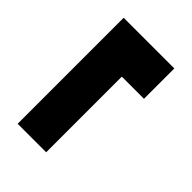

<svg xmlns="http://www.w3.org/2000/svg" viewBox="-22 -699 876 876"><g transform="rotate(-45 416.0 -260.5)"><path d="M562 -97V-319L661 -240H74V-424H758V-97Z"/></g></svg>

Font: Lexend Giga Black
Style: Regular
Weight: 900
Designer: Bonnie Shaver-Troup, Thomas Jockin
Foundry: Lexend
Version: Version 1.007